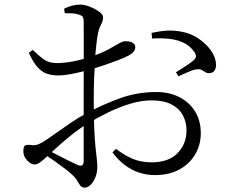

<svg xmlns="http://www.w3.org/2000/svg" viewBox="-20 -791 1040 850"><path d="M266.7 -732.6 263.9 -752.3Q279.8 -760.7 297.7 -765.6Q315.7 -770.6 334.5 -770.6Q353.6 -770.6 377 -761.6Q400.5 -752.6 418.3 -739.7Q436.2 -726.9 436.2 -714.8Q436.2 -697.6 427.6 -682.7Q419 -667.7 414 -644.3Q410 -625.5 406.5 -593.7Q402.9 -562 400.4 -521.8Q397.9 -481.6 396.5 -437.5Q395 -393.5 395 -350.2Q395 -270.7 397.4 -219.6Q399.7 -168.6 403 -137Q406.3 -105.4 408.6 -86.4Q410.9 -67.4 410.9 -50.9Q410.9 -28.7 403.1 -7.9Q395.2 12.9 382.1 26.3Q369 39.7 353.9 39.7Q342.6 39.7 335.7 30.7Q328.9 21.6 321 8Q313.1 -5.7 296.5 -20.1Q284.9 -31.2 263 -47.5Q241.2 -63.8 217.6 -80.7Q193.9 -97.7 174 -108.9L188.4 -128.3Q207.8 -118.7 231.8 -106.2Q255.7 -93.7 279.6 -81.7Q303.4 -69.7 321.7 -61.4Q338.5 -54.6 344.5 -59.7Q350.5 -64.8 350.5 -79.4Q350.5 -117.6 350.5 -181.9Q350.5 -246.3 350.5 -340Q350.5 -382.8 350.6 -436.6Q350.7 -490.3 350.7 -542.9Q350.7 -595.5 350.7 -636.8Q350.7 -678.1 350.5 -694.9Q350.3 -711.4 346 -716.9Q341.6 -722.5 330 -726.1Q316.8 -730.7 301.8 -731.8Q286.7 -732.8 266.7 -732.6ZM125.1 -570Q151.3 -545.3 167.7 -532.6Q184.1 -519.9 200.9 -515.5Q217.8 -511.1 243.5 -511.9Q261.8 -512.9 284.6 -516Q307.3 -519.2 333 -525.7Q358.7 -532.3 384.3 -540.5Q429.6 -555.9 458.3 -571.4Q487 -587 504.9 -597.7Q522.9 -608.5 534.2 -608.5Q540.5 -608.5 548.3 -607.7Q556 -606.9 562.7 -603.9Q569.5 -600.9 574.1 -596.1Q578.7 -591.3 578.9 -582.5Q579.1 -560 547 -543.9Q527.4 -533.9 499.3 -523.2Q471.3 -512.5 441.8 -502.6Q412.3 -492.7 387.4 -485.3Q369.7 -480.5 342.7 -473.7Q315.7 -466.9 287.8 -461.9Q259.9 -456.9 239.8 -456.9Q216.1 -456.9 193.3 -462.7Q170.5 -468.6 149.4 -490.1Q128.3 -511.5 107.6 -557.3ZM168.4 -161.4Q187.6 -173.3 220 -196.2Q252.4 -219.1 289.7 -244.8Q327.1 -270.5 361.7 -288.9Q431.9 -327.1 509.2 -355.3Q586.4 -383.6 671.8 -383.6Q729.9 -383.6 774.1 -361Q818.2 -338.5 843.6 -297.7Q868.9 -256.9 868.9 -201Q868.9 -150.3 844.6 -108.3Q820.3 -66.2 774.7 -41Q729.1 -15.9 665.8 -15.9Q630.4 -15.9 596.9 -26.6Q563.5 -37.3 533.6 -59.5Q503.8 -81.7 477.9 -116.2L493.8 -132.3Q524.2 -107.5 562.7 -89.9Q601.3 -72.3 651.5 -72.3Q726.9 -72.3 766.3 -113.4Q805.7 -154.4 805.7 -213.7Q805.7 -251.2 789 -281.5Q772.4 -311.8 738.3 -329.2Q704.3 -346.6 650.7 -346.6Q605 -346.6 555.4 -331.4Q505.9 -316.2 458.1 -292.8Q410.2 -269.4 367.6 -243.7Q339.6 -227.1 309.5 -203.8Q279.4 -180.5 251.2 -155.7Q222.9 -130.8 198.2 -107.2Q171.3 -82.2 157.7 -72.5Q144.1 -62.8 133.2 -62.8Q124.5 -62.8 116.8 -67.4Q109 -72 101.2 -79.9Q91.5 -89.8 87.4 -100Q83.4 -110.2 83.4 -121.2Q83.4 -138.8 88.8 -144.9Q94.3 -151.1 110.6 -149.5Q131.5 -146.4 143.2 -150Q154.8 -153.6 168.4 -161.4ZM653.3 -620.3 651.1 -645.5Q688.5 -653.6 720 -655.4Q751.5 -657.1 784.3 -650.6Q823.3 -643.8 857.4 -621.2Q891.6 -598.7 913.2 -568.5Q934.8 -538.2 936.4 -506.9Q937.2 -492.3 931.1 -480.8Q924.9 -469.3 910.7 -467.7Q899.3 -465.3 890.9 -470.5Q882.5 -475.6 873 -481.2Q863.4 -486.7 846.7 -483.4Q834 -481.6 810 -471Q785.9 -460.5 770.3 -453.3L758.8 -471.2Q769.5 -477.4 785.6 -487.6Q801.7 -497.8 816.9 -508.4Q832.1 -519.1 838.9 -525.8Q847.3 -534.5 847.5 -542.4Q847.8 -550.3 839.8 -561.7Q819.6 -590.3 789.4 -603.4Q759.1 -616.5 723.9 -619.7Q688.6 -622.8 653.3 -620.3Z"/></svg>

Font: Noto Serif TC
Style: Regular
Weight: 200
Designer: Ryoko NISHIZUKA 西塚涼子 (kana & ideographs); Frank Grießhammer (Latin, Greek & Cyrillic); Wenlong ZHANG 张文龙 (bopomofo); San
Foundry: Adobe
Version: Version 2.001;hotconv 1.1.0;makeotfexe 2.6.0